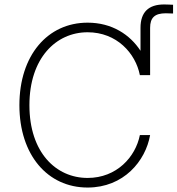

<svg xmlns="http://www.w3.org/2000/svg" viewBox="-20 -840 804 870"><path d="M377 9.8C540.5 9.8 639.6 -110.4 660.2 -228H613.8C594.2 -128.9 508.8 -33.7 377 -33.7C233.9 -33.7 113.3 -148.9 113.3 -363.3C113.3 -576.2 233.4 -693.8 377 -693.8C508.8 -693.8 594.2 -599.1 613.8 -499.5H660.2V-713.9C660.2 -760.3 681.6 -779.8 731.4 -779.8L764.2 -778.8V-818.4C753.4 -818.8 736.8 -819.8 723.6 -819.8C652.8 -819.8 616.7 -784.7 616.7 -713.9V-609.9C569.3 -682.6 487.8 -737.3 377 -737.3C195.3 -737.3 67.9 -588.9 67.9 -363.3C67.9 -138.2 195.3 9.8 377 9.8Z"/></svg>

Font: Raveo ExtraLight
Style: Regular
Weight: 200
Designer: Jakub Foglar, Rasmus Andersson (Inter)
Foundry: Jakubfoglar.com
Version: Version 1.100;Glyphs 3.2.3 (3260)